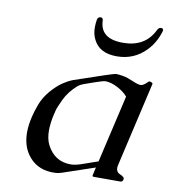

<svg xmlns="http://www.w3.org/2000/svg" viewBox="-81 -772 748 852"><g transform="rotate(10 293.0 -345.5)"><path d="M403.8 -544.4Q326.2 -544.4 298.8 -599.1Q286.1 -623 286.1 -653.8Q286.1 -671.4 289.1 -689.5L289.6 -690.9Q292.5 -702.6 305.2 -702.6Q314.5 -702.6 315.4 -689.5Q317.9 -608.9 418.5 -608.4H420.9Q520 -608.4 559.6 -689.5Q565.9 -702.6 575.7 -702.6Q586.4 -702.6 586.4 -694.3Q586.4 -692.4 585.9 -690.4V-689.5Q570.3 -636.2 534.2 -599.1Q481 -544.4 403.8 -544.4ZM375 -426.8Q364.7 -426.8 331.1 -415Q296.9 -403.3 281.2 -397.5Q265.1 -391.6 256.3 -384.3Q218.8 -351.6 199.7 -311.5Q181.2 -271.5 178.7 -259.8L175.8 -246.6Q175.3 -245.1 174.8 -244.1Q165 -201.7 165 -168.9Q165 -130.4 178.2 -104.5Q212.9 -36.6 285.6 -36.6Q304.2 -36.6 329.6 -44.9Q355 -53.2 405.8 -71.3L476.1 -375.5Q460.4 -394.5 431.2 -410.2Q401.9 -425.8 377 -426.8ZM226.1 12.2H206.1Q137.7 8.8 99.6 -44.4Q70.8 -84.5 70.8 -143.6Q70.8 -176.3 80.1 -214.8Q85.9 -240.2 98.1 -272.9Q110.4 -305.7 136.7 -336.9Q164.1 -368.2 188 -383.8Q211.9 -399.4 227.1 -405.3Q405.3 -466.8 414.1 -466.8H416.5Q447.3 -465.3 469.7 -457.5Q492.2 -449.2 505.4 -443.4Q519 -437.5 530.8 -437.5Q542.5 -437.5 561 -456.5Q564.5 -460 566.9 -460Q569.8 -460 576.2 -457.5Q581.5 -455.6 581.5 -451.2Q581.5 -450.2 581.1 -449.2L494.1 -71.3Q492.2 -63.5 492.2 -57.6Q492.2 -38.1 509.3 -31.2Q531.7 -22.5 528.8 -11.2Q526.4 0 516.1 0H397.5Q389.2 0 390.6 -6.3L398.9 -42.5L253.4 6.8Q236.3 12.2 226.1 12.2Z"/></g></svg>

Font: Caudex
Style: Italic
Weight: 400
Italic angle: -13°
Version: Version 1.04